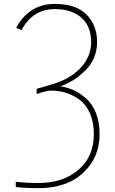

<svg xmlns="http://www.w3.org/2000/svg" viewBox="-20 -729 587 980"><path d="M60.5 198.2Q109.4 205.1 175.8 205.1Q301.8 205.1 380.4 137.7Q459 70.3 459 -43.9Q459 -106.4 438.5 -151.9Q418 -197.3 384.3 -221.2Q350.6 -245.1 314.9 -255.9Q279.3 -266.6 241.2 -266.6Q217.8 -266.6 167 -249V-275.4L240.2 -296.9Q336.9 -324.2 391.1 -382.3Q445.3 -440.4 445.3 -513.7Q445.3 -594.7 395.5 -638.7Q345.7 -682.6 260.7 -682.6Q146.5 -682.6 89.8 -575.2L62.5 -586.9Q128.9 -709 259.8 -709Q368.2 -709 421.9 -654.3Q475.6 -599.6 475.6 -514.6Q475.6 -430.7 418 -372.1Q360.4 -313.5 290 -289.1V-288.1Q324.2 -283.2 356 -268.6Q387.7 -253.9 418.9 -227.1Q450.2 -200.2 469.2 -152.8Q488.3 -105.5 488.3 -43.9Q488.3 75.2 404.3 153.3Q320.3 231.4 176.8 231.4Q110.4 231.4 60.5 225.6Z"/></svg>

Font: Gothic A1 Thin
Style: Regular
Weight: 250
Designer: HanYang I&C Co.,Ltd.
Foundry: HanYang I&C Co.,Ltd.
Version: Version 2.50